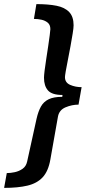

<svg xmlns="http://www.w3.org/2000/svg" viewBox="-57 -755 442 934"><path d="M120 -735Q178 -735 218 -727Q258 -719 279.5 -696.5Q301 -674 301 -632Q301 -619 296.5 -591.5Q292 -564 286 -530.5Q280 -497 273.5 -465Q267 -433 263 -409.5Q259 -386 259 -380Q259 -353 284.5 -342Q310 -331 340 -331L325 -246Q293 -246 262 -233Q231 -220 225 -188L188 21Q178 78 150.5 107.5Q123 137 76.5 148Q30 159 -37 159L-24 87Q-6 87 15 82.5Q36 78 53 66Q70 54 75 31L121 -178Q129 -213 142 -236.5Q155 -260 179.5 -272Q204 -284 246 -284L247 -293Q196 -293 176.5 -315Q157 -337 157 -377Q157 -387 160 -412Q163 -437 168 -468.5Q173 -500 177.5 -531Q182 -562 185 -584.5Q188 -607 188 -613Q188 -634 175.5 -644.5Q163 -655 145 -659Q127 -663 108 -663Z"/></svg>

Font: Archivo SemiExpanded SemiBold
Style: Italic
Weight: 600
Width: 6
Italic angle: -10°
Designer: Hector Gatti
Foundry: Omnibus-Type
Version: Version 2.001